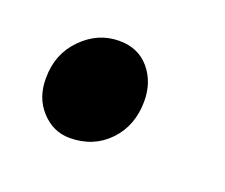

<svg xmlns="http://www.w3.org/2000/svg" viewBox="-46 -218 339 289"><g transform="rotate(20 123.5 -73.5)"><path d="M20 -65Q20 -103.5 45.5 -129.2Q71 -155 105 -155Q135.5 -155 153.2 -134Q171 -113 171 -82.5Q171 -43 146.5 -17.5Q122 8 84 8Q57.5 8 38.5 -12.8Q19.5 -33.5 20 -65Z"/></g></svg>

Font: Merriweather Light 18pt ExtraBold
Style: Italic
Weight: 800
Italic angle: -7.8°
Version: Version 2.101